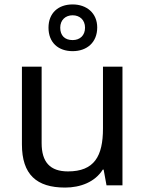

<svg xmlns="http://www.w3.org/2000/svg" viewBox="-20 -837 658 867"><path d="M308 -606C372 -606 419 -645 419 -713C419 -778 371 -817 308 -817C243 -817 199 -778 199 -712C199 -645 243 -606 308 -606ZM308 -656C272 -656 252 -677 252 -712C252 -747 276 -768 308 -768C340 -768 364 -747 364 -712C364 -677 341 -656 308 -656ZM533 -536H445V-257C445 -132 406 -63 287 -63C206 -63 168 -105 168 -191V-536H79V-185C79 -49 145 10 274 10C343 10 409 -15 444 -71H448L461 0H533Z"/></svg>

Font: Noto Sans Bhaiksuki
Style: Regular
Weight: 400
Designer: Monotype Design Team
Foundry: Monotype Imaging Inc.
Version: Version 2.002